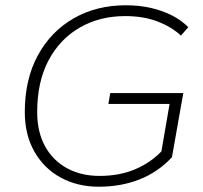

<svg xmlns="http://www.w3.org/2000/svg" viewBox="-20 -698 770 728"><path d="M355 10Q274 10 210.5 -24.5Q147 -59 110.5 -123Q74 -187 74 -273Q74 -397 123.5 -488Q173 -579 259.5 -628.5Q346 -678 457 -678Q508 -678 552 -668Q596 -658 632 -639.5Q668 -621 694 -595L666 -563Q631 -596 577.5 -616.5Q524 -637 455 -637Q358 -637 282.5 -593.5Q207 -550 164 -469Q121 -388 121 -273Q121 -198 150.5 -144Q180 -90 233.5 -60.5Q287 -31 357 -31Q433 -31 492 -56Q551 -81 592 -124L623 -304H391L398 -345H675L632 -102Q579 -45 508.5 -17.5Q438 10 355 10Z"/></svg>

Font: Gantari ExtraLight
Style: Italic
Weight: 250
Italic angle: -10°
Designer: Anugrah Pasau
Foundry: Lafontype
Version: Version 1.000